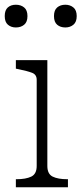

<svg xmlns="http://www.w3.org/2000/svg" viewBox="-22 -791 347 811"><path d="M45 -675Q25 -675 11.5 -686.5Q-2 -698 -2 -723Q-2 -748 11 -759.5Q24 -771 45 -771Q66 -771 80 -759.5Q94 -748 94 -723Q94 -698 80 -686.5Q66 -675 45 -675ZM254 -675Q233 -675 219.5 -686.5Q206 -698 206 -723Q206 -748 219.5 -759.5Q233 -771 254 -771Q274 -771 288 -759.5Q302 -748 302 -723Q302 -698 288 -686.5Q274 -675 254 -675ZM178 -537V-90Q178 -56 200.5 -45Q223 -34 262 -34H265V0H45V-34H48Q87 -34 110 -45Q133 -56 133 -90V-454Q133 -476 113.5 -483.5Q94 -491 55 -499L45 -501V-537Z"/></svg>

Font: Roboto Serif 20pt Thin
Style: Regular
Weight: 250
Version: Version 1.008